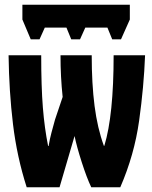

<svg xmlns="http://www.w3.org/2000/svg" viewBox="-20 -785 640 806"><path d="M92 1H230L293 -214Q302 -170 323 -104.5Q344 -39 363 1H485Q544 -135 564 -278Q584 -421 589 -553H457Q457 -301 418 -173H416Q389 -247 377 -340Q365 -433 365 -553H234Q234 -462 243 -378L211 -283Q203 -254 196 -228Q189 -202 184 -172H182Q167 -246 160 -333Q153 -420 153 -553H16Q18 -401 34.5 -264Q51 -127 92 1ZM109 -620 74 -703V-765H525V-703L488 -620H451L431 -669H338L316 -620H279L259 -669H168L146 -620Z"/></svg>

Font: Noto Sans Mono Extra
Style: Regular
Weight: 800
Designer: Monotype Design Team
Foundry: Monotype Imaging Inc.
Version: Version 1.900